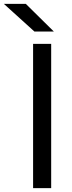

<svg xmlns="http://www.w3.org/2000/svg" viewBox="-81 -978 376 998"><path d="M91 0H185V-750H91ZM53 -958H-61L98 -814H199Z"/></svg>

Font: Bounded Light
Style: Regular
Weight: 300
Designer: Vlad Churkin
Version: Version 3.0